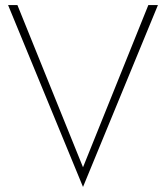

<svg xmlns="http://www.w3.org/2000/svg" viewBox="-20 -720 658 761"><path d="M309 -57 568 -700H606L309 21L12 -700H49Z"/></svg>

Font: Jost* Thin
Style: Regular
Weight: 200
Version: Version 3.7